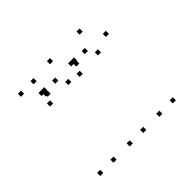

<svg xmlns="http://www.w3.org/2000/svg" viewBox="-130 -703 880 880"><g transform="rotate(-45 310.0 -262.5)"><path d="M166 -424.2V-444.2H146V-424.2ZM166 -503.3V-523.3H146V-503.3ZM84.7 -503.3V-523.3H64.7V-503.3ZM84.7 10V-10H64.7V10ZM170.8 10V-10H150.8V10ZM170.8 -417.2V-437.2H150.8V-417.2ZM361.7 -422.2V-442.2H341.7V-422.2ZM284 -514.8V-534.8H264V-514.8ZM171.2 -439.2V-459.2H151.2V-439.2ZM153.7 -439.2V-459.2H133.7V-439.2ZM147.3 -377.7V-397.7H127.3V-377.7ZM238 -434.8V-454.8H218V-434.8ZM276 -388.2V-408.2H256V-388.2ZM276 10V-10H256V10ZM363.5 10V-10H343.5V10ZM553.7 -422.2V-442.2H533.7V-422.2ZM476 -514.8V-534.8H456V-514.8ZM364.2 -439.2V-459.2H344.2V-439.2ZM345.7 -439.2V-459.2H325.7V-439.2ZM339.3 -377.7V-397.7H319.3V-377.7ZM429.8 -434.8V-454.8H409.8V-434.8ZM468 -388.2V-408.2H448V-388.2ZM468 10V-10H448V10ZM555.3 10V-10H535.3V10Z"/></g></svg>

Font: Monaspace Argon Dots Var
Style: Regular
Weight: 400
Designer: Riley Cran and the Lettermatic Team
Version: Version 1.100 (Monaspace Argon Dots)